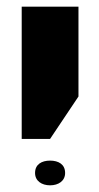

<svg xmlns="http://www.w3.org/2000/svg" viewBox="-20 -629 295 575"><path d="M45 -213H130L215 -340V-609H45ZM130 -74C155 -74 175 -87 175 -111C175 -137 155 -148 130 -148C105 -148 85 -137 85 -111C85 -87 105 -74 130 -74Z"/></svg>

Font: Noto Sans Hebrew ExtraCondensed Black
Style: Regular
Weight: 900
Width: 2
Designer: Monotype Design Team
Foundry: Monotype Imaging Inc.
Version: Version 2.004